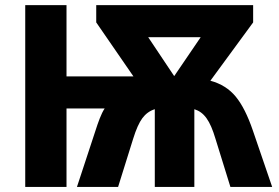

<svg xmlns="http://www.w3.org/2000/svg" viewBox="-20 -734 1095 754"><path d="M357.9 -713.9V-646L503.9 -434.1H241.2V-713.9H79.1V0H241.2V-308.1H391.1C377.4 -288.1 365.2 -252.9 355 -221.2L282.2 0H443.8L502.9 -189C514.2 -225.6 526.4 -252.9 539.1 -270C551.8 -287.1 567.9 -298.8 587.9 -305.2V0H743.2V-305.2C781.7 -293 804.7 -261.2 826.2 -189L884.8 0H1048.8L973.1 -221.2C953.1 -279.8 930.7 -324.2 905.8 -354.5C880.9 -384.8 847.7 -405.8 806.2 -417L974.1 -646V-713.9ZM664.1 -435.1 562 -587.9H768.1Z"/></svg>

Font: Avrile Sans
Style: Bold
Weight: 700
Designer: Monotype Design Team, Google (font), Stefan Peev (BGR Cyrillic), Cristiano Sobral (main changes)
Foundry: The Avrile Sans Project Authors
Version: Version 3.110